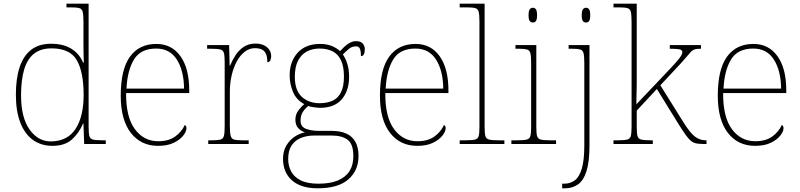

<svg xmlns="http://www.w3.org/2000/svg" viewBox="-20 -780 4333 1040"><path d="M264 10Q203 10 158.5 -22Q114 -54 90 -116Q66 -178 66 -267Q66 -355 86.5 -416.5Q107 -478 149 -510.5Q191 -543 256 -543Q323 -543 366.5 -516Q410 -489 430 -441H434Q433 -469 432.5 -495.5Q432 -522 432 -543V-662Q432 -699 428 -715.5Q424 -732 409.5 -736Q395 -740 365 -740H340V-760H460V-94Q460 -59 464 -43.5Q468 -28 484 -24Q500 -20 537 -20H553V0H436L432 -111H430Q408 -59 369.5 -24.5Q331 10 264 10ZM258 -14Q347 -16 390 -83Q433 -150 433 -265Q433 -390 396 -454Q359 -518 259 -518Q200 -518 163.5 -488.5Q127 -459 110.5 -402Q94 -345 94 -264Q94 -143 140.5 -78Q187 -13 258 -14Z M836 10Q743 10 688.5 -60.5Q634 -131 634 -262Q634 -404 684 -473Q734 -542 827 -542Q910 -542 957.5 -475.5Q1005 -409 1005 -290V-276H663Q662 -146 710.5 -80.5Q759 -15 837 -15Q894 -15 929 -40.5Q964 -66 981 -103Q986 -100 988 -96Q990 -92 990 -85Q990 -68 972.5 -45.5Q955 -23 921 -6.5Q887 10 836 10ZM977 -300Q976 -397 938 -457Q900 -517 826 -517Q742 -517 706 -458Q670 -399 665 -300Z M1108 0V-20H1130Q1160 -20 1174.5 -24Q1189 -28 1193 -44.5Q1197 -61 1197 -98V-442Q1197 -477 1193 -492.5Q1189 -508 1173 -512Q1157 -516 1120 -516H1102V-536H1221L1224 -424H1226Q1238 -453 1255.5 -480.5Q1273 -508 1300 -526Q1327 -544 1365 -544Q1403 -544 1426 -524.5Q1449 -505 1449 -476Q1449 -463 1444 -453Q1439 -443 1428 -443Q1428 -472 1420.5 -488.5Q1413 -505 1398 -512Q1383 -519 1360 -519Q1331 -519 1306 -500Q1281 -481 1263 -448Q1245 -415 1235 -372.5Q1225 -330 1225 -284V-98Q1225 -61 1229.5 -44.5Q1234 -28 1248 -24Q1262 -20 1292 -20H1327V0Z M1701 240Q1610 240 1561.5 197Q1513 154 1513 80Q1513 39 1531 8.5Q1549 -22 1576.5 -40Q1604 -58 1632 -63Q1610 -70 1595 -86.5Q1580 -103 1580 -132Q1580 -161 1598 -184Q1616 -207 1628 -216Q1585 -239 1567 -282.5Q1549 -326 1549 -372Q1549 -446 1592 -494Q1635 -542 1714 -542Q1750 -542 1777 -531Q1804 -520 1822 -503Q1831 -513 1844 -525.5Q1857 -538 1873.5 -547.5Q1890 -557 1909 -557Q1934 -557 1945 -544Q1956 -531 1956 -513Q1956 -496 1951 -486Q1946 -476 1935 -476Q1935 -505 1929 -517Q1923 -529 1909 -529Q1887 -529 1871.5 -516.5Q1856 -504 1837 -485Q1851 -466 1861 -435Q1871 -404 1871 -364Q1871 -289 1831.5 -242.5Q1792 -196 1714 -196Q1702 -196 1680 -199Q1658 -202 1650 -206Q1633 -193 1620.5 -174Q1608 -155 1608 -126Q1608 -93 1638 -82Q1668 -71 1708 -71H1777Q1825 -71 1857 -56Q1889 -41 1905.5 -11Q1922 19 1922 65Q1922 144 1866.5 192Q1811 240 1701 240ZM1705 215Q1768 215 1810 197.5Q1852 180 1873 147Q1894 114 1894 66Q1894 1 1863.5 -22.5Q1833 -46 1775 -46H1684Q1644 -46 1611.5 -33.5Q1579 -21 1560 7Q1541 35 1541 82Q1541 117 1556.5 147.5Q1572 178 1608 196.5Q1644 215 1705 215ZM1711 -221Q1752 -221 1781.5 -234.5Q1811 -248 1827 -280Q1843 -312 1843 -365Q1843 -419 1827.5 -452.5Q1812 -486 1782.5 -501.5Q1753 -517 1711 -517Q1672 -517 1642 -501Q1612 -485 1594.5 -451.5Q1577 -418 1577 -364Q1577 -290 1615 -255.5Q1653 -221 1711 -221Z M2240 10Q2147 10 2092.5 -60.5Q2038 -131 2038 -262Q2038 -404 2088 -473Q2138 -542 2231 -542Q2314 -542 2361.5 -475.5Q2409 -409 2409 -290V-276H2067Q2066 -146 2114.5 -80.5Q2163 -15 2241 -15Q2298 -15 2333 -40.5Q2368 -66 2385 -103Q2390 -100 2392 -96Q2394 -92 2394 -85Q2394 -68 2376.5 -45.5Q2359 -23 2325 -6.5Q2291 10 2240 10ZM2381 -300Q2380 -397 2342 -457Q2304 -517 2230 -517Q2146 -517 2110 -458Q2074 -399 2069 -300Z M2470 0V-20H2500Q2537 -20 2553 -24Q2569 -28 2573 -43.5Q2577 -59 2577 -94V-662Q2577 -699 2573 -715.5Q2569 -732 2554.5 -736Q2540 -740 2510 -740H2470V-760H2605V-94Q2605 -59 2609 -43.5Q2613 -28 2629.5 -24Q2646 -20 2682 -20H2712V0Z M2750 0V-20H2780Q2817 -20 2833 -24Q2849 -28 2853 -43.5Q2857 -59 2857 -94V-438Q2857 -475 2853 -491.5Q2849 -508 2834.5 -512Q2820 -516 2790 -516H2772V-536H2885V-94Q2885 -59 2889 -43.5Q2893 -28 2909.5 -24Q2926 -20 2962 -20H2992V0ZM2866 -658Q2856 -658 2849.5 -666Q2843 -674 2843 -698Q2843 -721 2849.5 -729.5Q2856 -738 2866 -738Q2877 -738 2883 -729.5Q2889 -721 2889 -698Q2889 -674 2883 -666Q2877 -658 2866 -658Z M3025 240V215H3036Q3070 215 3094.5 196Q3119 177 3132 131.5Q3145 86 3145 8V-438Q3145 -475 3141 -491.5Q3137 -508 3122.5 -512Q3108 -516 3078 -516H3060V-536H3173V8Q3173 97 3156.5 148Q3140 199 3110 219.5Q3080 240 3041 240ZM3154 -658Q3144 -658 3137.5 -666Q3131 -674 3131 -698Q3131 -721 3137.5 -729.5Q3144 -738 3154 -738Q3165 -738 3171 -729.5Q3177 -721 3177 -698Q3177 -674 3171 -666Q3165 -658 3154 -658Z M3303 0V-20H3324Q3361 -20 3377 -24Q3393 -28 3397 -43.5Q3401 -59 3401 -94V-662Q3401 -699 3397 -715.5Q3393 -732 3378.5 -736Q3364 -740 3334 -740H3303V-760H3429V-374Q3429 -355 3429 -335.5Q3429 -316 3428.5 -296.5Q3428 -277 3427.5 -256.5Q3427 -236 3427 -215L3577 -373Q3622 -420 3643 -444Q3664 -468 3670 -479Q3676 -490 3676 -497Q3676 -510 3659.5 -513Q3643 -516 3608 -516V-536H3777V-516Q3756 -516 3744.5 -513Q3733 -510 3724.5 -501.5Q3716 -493 3703.5 -477.5Q3691 -462 3668 -437L3557 -318L3683 -116Q3719 -59 3745 -39.5Q3771 -20 3803 -20H3807V0H3793Q3769 0 3752.5 -3Q3736 -6 3722.5 -17Q3709 -28 3693.5 -50Q3678 -72 3654 -110L3538 -298L3429 -181V-94Q3429 -59 3433 -43.5Q3437 -28 3453.5 -24Q3470 -20 3506 -20H3516V0Z M4070 10Q3977 10 3922.5 -60.5Q3868 -131 3868 -262Q3868 -404 3918 -473Q3968 -542 4061 -542Q4144 -542 4191.5 -475.5Q4239 -409 4239 -290V-276H3897Q3896 -146 3944.5 -80.5Q3993 -15 4071 -15Q4128 -15 4163 -40.5Q4198 -66 4215 -103Q4220 -100 4222 -96Q4224 -92 4224 -85Q4224 -68 4206.5 -45.5Q4189 -23 4155 -6.5Q4121 10 4070 10ZM4211 -300Q4210 -397 4172 -457Q4134 -517 4060 -517Q3976 -517 3940 -458Q3904 -399 3899 -300Z"/></svg>

Font: Noto Serif Thai Thin
Style: Regular
Weight: 250
Version: Version 2.001